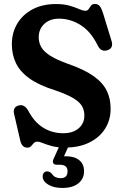

<svg xmlns="http://www.w3.org/2000/svg" viewBox="-20 -733 622 972"><path d="M309.5 14Q270.5 14 242.8 6.5Q215 -1 197 -8.5Q179 -16 170 -16Q157.5 -16 150.8 -8.2Q144 -0.5 137.2 7Q130.5 14.5 118.5 14.5Q90 14.5 82 -23.5L51 -158Q44 -190.5 74.5 -199Q103 -207 122.5 -173.5Q153.5 -114.5 198.8 -86.5Q244 -58.5 300.5 -58.5Q349 -58.5 378 -83.2Q407 -108 407 -147.5Q407.5 -173 396 -194.2Q384.5 -215.5 352.8 -235Q321 -254.5 260 -275.5Q177 -301.5 129 -336Q81 -370.5 60.5 -413.8Q40 -457 40 -509Q40 -568 67.8 -614Q95.5 -660 145.5 -686.2Q195.5 -712.5 263 -712.5Q304.5 -712.5 333.2 -704Q362 -695.5 380.8 -687Q399.5 -678.5 412.5 -678.5Q423.5 -678.5 428.8 -687.2Q434 -696 440.5 -704.5Q447 -713 460.5 -713Q475.5 -713 484.5 -702.5Q493.5 -692 502 -665L544.5 -526.5Q556.5 -487.5 521.5 -478Q491.5 -469.5 475 -502Q441 -572.5 389 -605.5Q337 -638.5 279 -638.5Q232 -638.5 204 -611.8Q176 -585 176 -545Q176 -517 188.8 -494.5Q201.5 -472 234 -451.2Q266.5 -430.5 325 -409.5Q407.5 -381 454.5 -347.2Q501.5 -313.5 521 -272.5Q540.5 -231.5 540 -181.5Q540 -126.5 512.5 -82.2Q485 -38 433.2 -12Q381.5 14 309.5 14ZM287.5 -8.5H334L304 58Q308.5 58 313 58Q356.5 58 381 77.8Q405.5 97.5 405.5 134Q405.5 172 376.8 195.2Q348 218.5 296 218.5Q251 218.5 223.5 201.2Q196 184 196 160.5Q196 149 202.2 141.8Q208.5 134.5 218 134.5Q226 134.5 232 138Q238 141.5 243 147Q250.5 159 261.8 164Q273 169 287 169Q322 169 322 134Q322 101 283 101H267Q253 101 249.2 92.2Q245.5 83.5 251.5 70.5Z"/></svg>

Font: Fraunces 72pt S100 SemiBold
Style: Regular
Weight: 600
Version: Version 1.000; ttfautohint (v1.8.3)